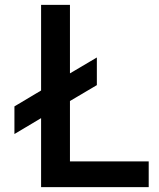

<svg xmlns="http://www.w3.org/2000/svg" viewBox="-20 -765 650 785"><path d="M148 0H588V-105H266V-352L376 -417V-530L266 -465V-745H148V-395L39 -330V-217L148 -282Z"/></svg>

Font: Mluvka SemiBold
Style: Regular
Weight: 600
Designer: Modified by Jiří Krblich, Original typeface by Gumpita Rahayu
Foundry: Gumpita Rahayu & Jiří Krblich
Version: Version 2.000;Glyphs 3.1.1 (3134)